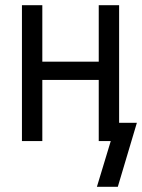

<svg xmlns="http://www.w3.org/2000/svg" viewBox="-20 -540 544 735"><path d="M431 175H351L404 0H358V-234H142V0H64V-520H142V-304H358V-520H436V-70H504Z"/></svg>

Font: Iosevka www.saffi
Style: Regular
Weight: 400
Monospace: yes
Designer: Belleve Invis
Foundry: Belleve Invis
Version: Version 22.0.2; ttfautohint (v1.8.3)